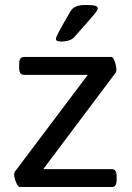

<svg xmlns="http://www.w3.org/2000/svg" viewBox="-20 -752 529 772"><path d="M325 -732C293 -732 274 -725 263 -706C217 -626 205 -605 205 -595C205 -588 212 -585 228 -585C249 -585 268 -591 279 -603C363 -699 373 -708 373 -719C373 -729 357 -732 325 -732ZM428 -523H77C63 -523 57 -514 57 -493V-481C57 -460 63 -451 77 -451H333L40 -62C38 -59 37 -55 37 -51C37 -31 51 0 59 0H429C443 0 449 -9 449 -30V-42C449 -63 443 -72 429 -72H154L446 -461C447 -463 448 -466 448 -471C448 -489 438 -523 428 -523Z"/></svg>

Font: Asap
Style: Regular
Weight: 400
Designer: Pablo Cosgaya
Foundry: Pablo Cosgaya
Version: Version 1.007;PS 001.007;hotconv 1.0.70;makeotf.lib2.5.58329